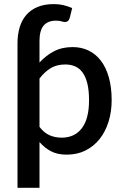

<svg xmlns="http://www.w3.org/2000/svg" viewBox="-20 -748 604 938"><path d="M173 -442.5V-549C173 -582.3 179.8 -607 193.2 -623C206.8 -639 226.7 -647 253 -647C264.7 -647 273.8 -645.9 280.2 -643.8C286.8 -641.6 292.3 -640.5 297 -640.5C302 -640.5 306.6 -641.8 310.8 -644.5C314.9 -647.2 318.3 -652.8 321 -661.5L332.5 -708.5C316.8 -715.2 302.2 -720.1 288.7 -723.2C275.2 -726.4 260 -728 243 -728C212.3 -728 185.8 -723.3 163.5 -714C141.2 -704.7 122.7 -691.6 108.2 -674.7C93.7 -657.9 83 -637.7 76 -614.2C69 -590.7 65.5 -564.8 65.5 -536.5V-500V169.5H173V-54C189.7 -35 208.4 -20 229.2 -9C250.1 2 275.7 7.5 306 7.5C340 7.5 370.5 0.8 397.5 -12.7C424.5 -26.2 447.5 -44.9 466.5 -68.7C485.5 -92.6 500.1 -120.7 510.2 -153.2C520.4 -185.7 525.5 -220.8 525.5 -258.5C525.5 -300.5 520.9 -337.7 511.8 -370C502.6 -402.3 489.7 -429.4 473 -451.2C456.3 -473.1 436.3 -489.7 413 -501C389.7 -512.3 363.7 -518 335 -518C300.3 -518 269.9 -511.2 243.8 -497.5C217.6 -483.8 194 -465.5 173 -442.5ZM299 -433C317 -433 333.2 -429.8 347.5 -423.5C361.8 -417.2 374 -407 384 -393C394 -379 401.7 -360.9 407 -338.7C412.3 -316.6 415 -289.8 415 -258.5C415 -197.8 403.3 -152.2 379.8 -121.5C356.3 -90.8 323.5 -75.5 281.5 -75.5C259.8 -75.5 240.1 -79.4 222.3 -87.2C204.4 -95.1 188 -108.7 173 -128V-364.5C190 -386.5 208.3 -403.4 228 -415.3C247.7 -427.1 271.3 -433 299 -433Z"/></svg>

Font: Lato Semibold
Style: Regular
Weight: 600
Designer: Lukasz Dziedzic
Foundry: tyPoland Lukasz Dziedzic
Version: Version 2.006; 2014-01-15